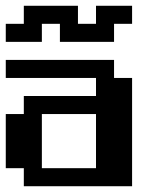

<svg xmlns="http://www.w3.org/2000/svg" viewBox="-20 -645 540 665"><path d="M0 -562.5H62.5V-625H250V-562.5H312.5V-625H437.5V-562.5H375V-500H187.5V-562.5H125V-500H0ZM0 -437.5H375V-375H437.5V0H62.5V-62.5H0V-250H62.5V-312.5H312.5V-375H0ZM125 -250V-62.5H312.5V-250Z"/></svg>

Font: NeoDunggeunmo Pro
Style: Regular
Weight: 400
Version: Version 1.020